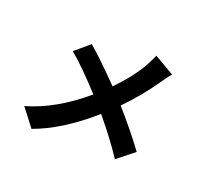

<svg xmlns="http://www.w3.org/2000/svg" viewBox="-171 -1010 1341 1283"><g transform="rotate(30 500.0 -368.5)"><path d="M689 -789 843 -732Q823 -699 802 -651Q741 -516 649 -381Q788 -270 897 -166L795 -51Q699 -153 564 -267Q391 -51 211 52L93 -56Q285 -149 454 -354Q289 -480 190 -536L277 -640Q372 -584 538 -465Q624 -590 665 -704Q684 -764 689 -789Z"/></g></svg>

Font: Noto Sans Korean Bold
Style: Bold
Weight: 700
Designer: Ryoko NISHIZUKA  (kana & ideographs); Paul D. Hunt (Latin, Greek & Cyrillic); Wenlong ZHANG  (bopomofo); Sandoll Communi
Foundry: Adobe Systems Incorporated
Version: Version 1.000;PS 1;hotconv 1.0.78;makeotf.lib2.5.61930